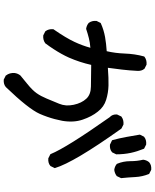

<svg xmlns="http://www.w3.org/2000/svg" viewBox="80 -884 839 1040"><g transform="rotate(90 500.0 -364.5)"><path d="M410.6 34.7 391.1 24.9 389.6 24.4 389.2 22.9Q374 3.9 376 -23.9Q378.4 -41.5 389.2 -54.7V-55.2H389.6Q401.4 -64.9 435.5 -92.8Q469.2 -120.1 485.4 -143.1Q501.5 -166 514.2 -196.8Q526.9 -228 542.5 -265.1Q549.8 -282.7 551.3 -302.2Q552.7 -321.8 548.1 -343.5Q543.5 -365.2 535.2 -382.3Q526.9 -399.4 515.1 -412.1Q492.7 -436.5 449.2 -437Q404.8 -437.5 332 -438.5Q317.9 -376 292.5 -317.9Q288.1 -308.1 283 -297.9Q277.8 -287.6 272 -277.1Q266.1 -266.6 259.8 -256.1Q253.4 -245.6 246.3 -234.6Q239.3 -223.6 231.7 -212.9Q224.1 -202.1 215.8 -190.9L215.3 -189.9L214.4 -189.5Q197.3 -176.8 173.3 -178.7H172.4L171.4 -179.2L151.9 -189L150.4 -189.9L149.4 -190.9Q136.7 -208 138.7 -231.9V-233.4L139.6 -234.9Q186.5 -302.7 207.5 -348.1Q227.1 -389.6 239.3 -434.1Q209 -431.6 187 -425.8Q161.6 -419.4 138.7 -411.6L137.2 -411.1H136.2Q118.7 -413.6 105.5 -424.3L105 -424.8L104.5 -425.3Q91.8 -442.4 93.8 -466.3V-467.3L94.2 -468.3L104 -487.8L105 -489.7L106.9 -490.7Q142.6 -506.8 181.6 -513.7Q217.8 -520 257.8 -522.5Q268.6 -568.8 270.5 -619.6Q271.5 -647.5 275.4 -673.6Q279.3 -699.7 286.1 -724.1L287.1 -726.1L288.6 -727.5Q305.7 -740.2 329.6 -738.3H330.6L331.5 -737.8L351.1 -728L352.5 -727.5L353 -726.6Q359.9 -718.8 362.5 -708.7Q365.2 -698.7 364.3 -687Q362.3 -646 357.4 -604.5Q355 -585.4 352.5 -566.4Q350.1 -547.4 347.7 -528.8Q405.8 -533.2 442.9 -532.2Q483.4 -531.2 521 -519.5Q540 -513.7 556.2 -502.4Q572.3 -491.2 585.4 -474.1Q611.8 -441.4 628.4 -392.6Q645.5 -343.3 634.8 -281.2Q630.9 -260.7 625.5 -240.5Q620.1 -220.2 613 -200Q606 -179.7 597.2 -159.7Q570.3 -99.1 452.6 23.4L452.1 23.9Q436.5 37.1 412.6 35.2H411.6ZM837.4 -206.5 817.9 -216.3 815.9 -217.3 814.9 -219.2Q779.8 -305.2 615.7 -538.1Q598.6 -553.7 600.6 -577.6V-578.6L601.1 -579.6L610.8 -600.1L611.3 -601.6L612.8 -602.5Q629.9 -615.2 653.8 -613.3H654.8L655.8 -612.8L675.3 -603L676.8 -602.1L677.7 -601.1Q769.5 -472.2 822.5 -382.8Q875.5 -293.5 890.6 -242.7L891.1 -240.7L890.1 -238.8L880.4 -219.2L879.9 -217.8L878.9 -217.3Q871.1 -210.4 861.1 -207.8Q851.1 -205.1 839.4 -206.1H838.4ZM763.2 -540.5 742.7 -550.3 740.2 -551.8 739.3 -554.2Q729.5 -590.3 722.7 -627Q715.8 -663.1 710 -700.2V-702.1L710.4 -703.6L720.2 -723.1L720.7 -724.6L721.7 -725.1Q737.3 -738.3 762.2 -736.3H763.2L764.2 -735.8L783.7 -726.1L785.6 -725.1L786.6 -723.1Q793.5 -706.1 799.1 -688.5Q804.7 -670.9 808.6 -652.8Q816.4 -615.7 816.4 -575.2V-573.7L815.9 -572.8L806.2 -553.2L805.7 -551.8L804.7 -551.3Q796.9 -544.4 786.9 -541.7Q776.9 -539.1 765.1 -540H764.2ZM899.9 -563.5Q882.3 -565.9 869.1 -576.7L868.2 -577.6L867.7 -578.6Q853.5 -612.3 853.5 -650.4Q853.5 -668.5 851.6 -685.8Q849.6 -703.1 845.7 -719.2V-720.2V-721.2Q848.1 -738.8 858.9 -752L859.4 -752.4Q867.2 -759.3 877.2 -762Q887.2 -764.6 898.9 -763.7H899.9L900.9 -763.2L920.4 -753.4L922.4 -752.4L923.3 -750.5Q930.2 -733.4 934.3 -715.1Q938.5 -696.8 939.5 -677.2Q941.4 -639.2 945.3 -602.1V-600.6L944.8 -599.1L935.1 -578.6L934.6 -577.1L933.1 -576.2Q925.8 -570.8 917.7 -567.6Q909.7 -564.5 900.9 -563.5H900.4Z"/></g></svg>

Font: NaikaiFont
Style: SemiBold
Weight: 600
Version: Version 1.89